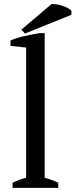

<svg xmlns="http://www.w3.org/2000/svg" viewBox="-20 -913 367 933"><path d="M31 0ZM263 0H41V-25Q74 -41 107 -49V-682L31 -690V-716Q57 -728 96 -737Q135 -746 172 -752H197V-49Q230 -41 263 -25ZM230 -893Q239 -894 253 -892Q267 -890 281.5 -885.5Q296 -881 308.5 -874.5Q321 -868 327 -861V-841L101 -750L84 -769Z"/></svg>

Font: PT Serif
Style: Regular
Weight: 400
Designer: A.Korolkova, O.Umpeleva, V.Yefimov
Foundry: ParaType Ltd
Version: Version 1.000W OFL; ttfautohint (v1.6)